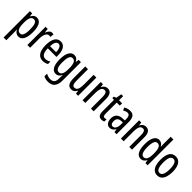

<svg xmlns="http://www.w3.org/2000/svg" viewBox="289 -2263 4005 4005"><g transform="rotate(45 2292.0 -260.0)"><path d="M263 -547Q340 -547 380.5 -477.5Q421 -408 421 -269Q421 -136 381.5 -63Q342 10 268 10Q229 10 197 -11.5Q165 -33 146 -72H142Q144 -51 145 -33Q146 -15 146 0V240H65V-537H131L141 -464H146Q168 -508 197.5 -527.5Q227 -547 263 -547ZM245 -477Q195 -477 170.5 -430.5Q146 -384 146 -285V-265Q146 -159 170.5 -110Q195 -61 246 -61Q293 -61 315.5 -111.5Q338 -162 338 -268Q338 -372 316.5 -424.5Q295 -477 245 -477Z M711 -547Q735 -547 757 -540L745 -456Q728 -463 705 -463Q677 -463 654.5 -439Q632 -415 620 -374Q608 -333 608 -280V0H527V-537H590L601 -445H606Q623 -492 649.5 -519.5Q676 -547 711 -547Z M969 -546Q1024 -546 1060 -514.5Q1096 -483 1114 -429.5Q1132 -376 1132 -309V-253H877Q880 -59 996 -59Q1025 -59 1053.5 -68Q1082 -77 1112 -96V-24Q1056 10 987 10Q919 10 877 -26.5Q835 -63 816 -125Q797 -187 797 -265Q797 -402 840.5 -474Q884 -546 969 -546ZM969 -480Q928 -480 905 -440Q882 -400 878 -317H1056Q1056 -361 1047 -398Q1038 -435 1018.5 -457.5Q999 -480 969 -480Z M1371 -547Q1409 -547 1437.5 -528Q1466 -509 1488 -466H1493L1502 -537H1570V6Q1570 118 1522 179Q1474 240 1367 240Q1330 240 1299.5 232.5Q1269 225 1240 209V132Q1308 168 1365 168Q1427 168 1458 135.5Q1489 103 1489 25V9Q1489 -8 1490 -29.5Q1491 -51 1493 -75H1489Q1446 10 1368 10Q1295 10 1254.5 -60Q1214 -130 1214 -266Q1214 -406 1256 -476.5Q1298 -547 1371 -547ZM1388 -475Q1341 -475 1319 -421.5Q1297 -368 1297 -265Q1297 -159 1320 -110Q1343 -61 1391 -61Q1489 -61 1489 -245V-270Q1489 -377 1465 -426Q1441 -475 1388 -475Z M2025 -537V0H1960L1951 -72H1945Q1928 -32 1897.5 -11Q1867 10 1829 10Q1756 10 1726.5 -43.5Q1697 -97 1697 -187V-537H1778V-202Q1778 -131 1794 -97Q1810 -63 1844 -63Q1900 -63 1922 -109Q1944 -155 1944 -251V-537Z M2352 -547Q2483 -547 2483 -364V0H2402V-348Q2402 -411 2386 -443Q2370 -475 2334 -475Q2282 -475 2259 -429Q2236 -383 2236 -279V0H2155V-537H2220L2229 -464H2234Q2251 -504 2282.5 -525.5Q2314 -547 2352 -547Z M2743 -62Q2755 -62 2767 -65Q2779 -68 2791 -72V-6Q2775 1 2757 5.5Q2739 10 2716 10Q2663 10 2638 -25.5Q2613 -61 2613 -133V-469H2563V-513L2617 -535L2639 -658H2694V-537H2784V-469H2694V-143Q2694 -103 2704 -82.5Q2714 -62 2743 -62Z M3018 -547Q3094 -547 3126 -499Q3158 -451 3158 -362V0H3096L3084 -74H3082Q3040 10 2959 10Q2918 10 2891 -12.5Q2864 -35 2851.5 -71.5Q2839 -108 2839 -150Q2839 -230 2885 -274Q2931 -318 3016 -322L3077 -325V-360Q3077 -422 3060 -451Q3043 -480 3005 -480Q2961 -480 2904 -447L2878 -508Q2941 -547 3018 -547ZM3030 -263Q2922 -257 2922 -152Q2922 -103 2939 -79.5Q2956 -56 2987 -56Q3029 -56 3053.5 -97.5Q3078 -139 3078 -212V-266Z M3483 -547Q3614 -547 3614 -364V0H3533V-348Q3533 -411 3517 -443Q3501 -475 3465 -475Q3413 -475 3390 -429Q3367 -383 3367 -279V0H3286V-537H3351L3360 -464H3365Q3382 -504 3413.5 -525.5Q3445 -547 3483 -547Z M3876 10Q3799 10 3759 -61Q3719 -132 3719 -268Q3719 -402 3759 -474.5Q3799 -547 3873 -547Q3910 -547 3941.5 -526.5Q3973 -506 3993 -468H3997Q3994 -513 3994 -542V-760H4075V0H4010L3999 -68H3994Q3972 -30 3943.5 -10Q3915 10 3876 10ZM3895 -59Q3994 -59 3994 -244V-274Q3994 -378 3970 -426.5Q3946 -475 3893 -475Q3846 -475 3824 -422Q3802 -369 3802 -268Q3802 -59 3895 -59Z M4542 -269Q4542 -186 4522.5 -123Q4503 -60 4463 -25Q4423 10 4360 10Q4301 10 4261 -25Q4221 -60 4201 -122.5Q4181 -185 4181 -269Q4181 -402 4225 -474.5Q4269 -547 4362 -547Q4448 -547 4495 -476.5Q4542 -406 4542 -269ZM4264 -269Q4264 -166 4287.5 -113.5Q4311 -61 4362 -61Q4460 -61 4460 -269Q4460 -476 4362 -476Q4310 -476 4287 -424.5Q4264 -373 4264 -269Z"/></g></svg>

Font: Noto Sans Bengali ExtraCondensed
Style: Regular
Weight: 400
Width: 2
Designer: Jelle Bosma - Monotype Design Team
Foundry: Monotype Imaging Inc.
Version: Version 2.003; ttfautohint (v1.8.4.7-5d5b)